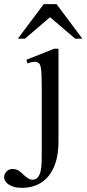

<svg xmlns="http://www.w3.org/2000/svg" viewBox="-97 -697 421 934"><path d="M187.5 -9.3Q187.5 48.8 174.3 91.3Q161.1 133.8 137.5 161.6Q113.8 189.5 81.3 203.1Q48.8 216.8 10.7 216.8Q-12.7 216.8 -29.3 211.9Q-45.9 207 -56.2 199.7Q-66.4 192.4 -71.5 183.6Q-76.7 174.8 -77.1 167.5Q-77.1 149.4 -65.2 137.2Q-53.2 125 -36.6 125Q-19.5 125 -7.1 132.6Q5.4 140.1 21 156.2Q43.5 177.2 60.5 177.2Q78.1 177.2 87.4 165.3Q96.7 153.3 100.8 134.3Q105 115.2 105.5 92Q106 68.8 106 45.9V-272.5Q106 -304.2 105.2 -325.2Q104.5 -346.2 102.8 -359.6Q101.1 -373 98.4 -379.9Q95.7 -386.7 91.8 -389.6Q82 -397 69.8 -396.5Q57.6 -396 36.6 -388.7L31.2 -406.2L166.5 -460H187.5ZM269 -508.8 146.5 -613.3 24.4 -508.8H-10.3L115.7 -676.8H178.2L303.7 -508.8Z"/></svg>

Font: Doulos SIL
Style: Regular
Weight: 400
Designer: Walt Agee, Victor Gaultney, Peter Martin, Debbi Hosken
Foundry: SIL International
Version: Version 4.110; 2011; Maintenance release